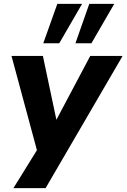

<svg xmlns="http://www.w3.org/2000/svg" viewBox="-20 -785 649 985"><path d="M49 180 187 -43 179 21 39 -498H200L273 -153H260L443 -498H609L214 180ZM367 -563 438 -765H566L449 -563ZM202 -563 274 -765H401L284 -563Z"/></svg>

Font: Nunito Sans 9pt ExtraBold
Style: Italic
Weight: 800
Italic angle: -9°
Version: Version 3.101;gftools[0.9.27]